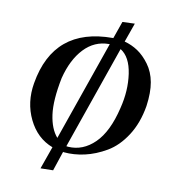

<svg xmlns="http://www.w3.org/2000/svg" viewBox="-75 -618 720 782"><g transform="rotate(10 285.0 -226.5)"><path d="M190 -37 334 -450H331Q271 -450 228 -404.5Q185 -359 165 -280Q146 -185 154 -127Q162 -69 190 -37ZM381 -438 232 -10Q234 -10 236 -9.5Q238 -9 240 -9Q301 -5 349.5 -52.5Q398 -100 422 -201Q441 -276 431 -344.5Q421 -413 381 -438ZM420 -550 392 -471Q422 -463 447.5 -446Q473 -429 495.5 -398.5Q518 -368 525.5 -326.5Q533 -285 525 -228Q513 -156 479.5 -104Q446 -52 401.5 -26Q357 0 312.5 10Q268 20 226 16L223 15L196 96L144 97L177 4Q111 -21 77.5 -90Q44 -159 58 -240Q98 -477 342 -477H343H344L369 -548Z"/></g></svg>

Font: GFS Artemisia
Style: Italic
Weight: 400
Italic angle: -12°
Designer: Takis Katsoulidis and George D. Matthiopoulos
Foundry: George Matthiopoulos and Takis Katsoulidis
Version: Version 1.0